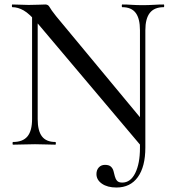

<svg xmlns="http://www.w3.org/2000/svg" viewBox="-20 -645 770 856"><path d="M617 15 146 -543Q111 -584 85.5 -598.5Q60 -613 35 -613Q33 -613 33 -619Q33 -625 35 -625Q54 -625 73 -624Q92 -623 108 -623Q132 -623 152 -624Q172 -625 182 -625Q195 -625 201 -613.5Q207 -602 230 -573L620 -103L628 13ZM499 191Q459 191 434.5 174Q410 157 410 131Q410 113 420.5 101.5Q431 90 448 90Q466 90 474.5 98Q483 106 486 117.5Q489 129 492 141Q495 153 502 161Q509 169 525 169Q562 169 583 126.5Q604 84 604 15L628 13Q628 98 594.5 144.5Q561 191 499 191ZM38 0Q36 0 36 -6Q36 -12 38 -12Q82 -12 102.5 -37Q123 -62 123 -114V-602L148 -600V-114Q148 -62 167 -37Q186 -12 227 -12Q229 -12 229 -6Q229 0 227 0Q206 0 184.5 -1Q163 -2 136 -2Q110 -2 85 -1Q60 0 38 0ZM604 15V-510Q604 -562 585 -587.5Q566 -613 525 -613Q523 -613 523 -619Q523 -625 525 -625Q546 -625 568 -623.5Q590 -622 616 -622Q641 -622 665 -623.5Q689 -625 710 -625Q712 -625 712 -619Q712 -613 710 -613Q668 -613 648 -587.5Q628 -562 628 -510V13Z"/></svg>

Font: Cormorant Light Medium
Style: Regular
Weight: 500
Version: Version 4.000